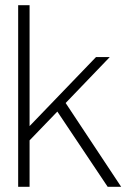

<svg xmlns="http://www.w3.org/2000/svg" viewBox="-20 -720 507 740"><path d="M50 0V-700H94V-234L350 -500H403L233 -323L447 0H395L201 -290L94 -179V0Z"/></svg>

Font: Panamera Light
Style: Regular
Weight: 300
Designer: Bastien Sozeau
Foundry: NBR — Bastien Sozeau
Version: Version 3.002; ttfautohint (v1.8.4.7-5d5b);gftools[0.9.33]